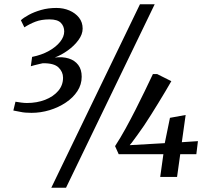

<svg xmlns="http://www.w3.org/2000/svg" viewBox="-20 -835 977 906"><path d="M128.5 -302.5Q96.5 -302.5 76.8 -307Q57 -311.5 43 -313.5L53 -355Q67.5 -352.5 81.5 -350.8Q95.5 -349 107 -349Q154 -349 192.8 -364Q231.5 -379 254.5 -405.8Q277.5 -432.5 277.5 -468.5Q277.5 -496 256 -516.8Q234.5 -537.5 181.5 -536.5Q175 -535 164 -532.5Q153 -530 142.2 -527.2Q131.5 -524.5 125.5 -522.5L131.5 -566.5Q176.5 -575.5 210.5 -594.5Q244.5 -613.5 263.8 -637.8Q283 -662 283 -686.5Q283 -711 267.2 -727.2Q251.5 -743.5 213.5 -743.5Q175.5 -743.5 147.5 -732.8Q119.5 -722 95 -706L78.5 -739.5Q92 -752 116.5 -765.2Q141 -778.5 174 -788Q207 -797.5 246 -797.5Q279.5 -797.5 307.5 -785.5Q335.5 -773.5 352.8 -751.8Q370 -730 370 -700Q370 -673 350.2 -646Q330.5 -619 300.2 -597.2Q270 -575.5 238.5 -563.5Q276 -568 304.5 -559Q333 -550 349.2 -528.5Q365.5 -507 365.5 -473Q365.5 -436 345.2 -405Q325 -374 290.5 -351Q256 -328 214 -315.2Q172 -302.5 128.5 -302.5ZM640.5 -815H710L291.5 51H222ZM736 0 751 -107.5H540L523 -145.5Q549 -185.5 573 -229.2Q597 -273 619.8 -317.8Q642.5 -362.5 663 -405Q683.5 -447.5 701.5 -485.5H721.5L788.5 -452Q775.5 -429.5 760 -403.2Q744.5 -377 727.2 -349Q710 -321 693 -293.8Q676 -266.5 659.8 -242.5Q643.5 -218.5 629.5 -199.5Q620 -187.5 611.5 -175Q603 -162.5 592 -150L757.5 -159.5L782 -279L856 -292.5L838 -164L914 -169L906.5 -107.5H830.5L815.5 0Z"/></svg>

Font: Merriweather Light 18pt
Style: Italic
Weight: 400
Italic angle: -7.8°
Version: Version 2.101